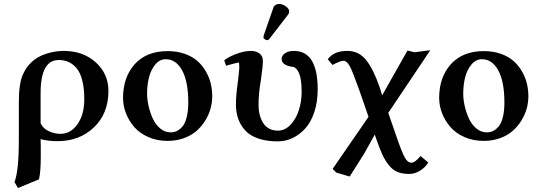

<svg xmlns="http://www.w3.org/2000/svg" viewBox="-20 -702 2723 970"><path d="M405.8 -200.2Q405.8 -255.9 395.5 -295.9Q385.3 -335.9 366.7 -357.7Q348.1 -379.4 325.9 -389.2Q303.7 -398.9 276.9 -398.9Q185.1 -398.9 185.1 -231.9V-79.1Q197.3 -53.2 225.8 -39.6Q254.4 -25.9 285.2 -25.9Q337.4 -25.9 371.6 -74.7Q405.8 -123.5 405.8 -200.2ZM176.8 204.1 70.8 248 53.2 217.8Q75.2 162.6 75.2 2.9V-186Q75.2 -233.4 80.3 -268.3Q85.4 -303.2 95.9 -325.9Q106.4 -348.6 114.7 -360.1Q123 -371.6 137.2 -386.2Q167.5 -415.5 212.6 -430.2Q257.8 -444.8 301.8 -444.8Q399.9 -444.8 463.9 -387Q527.8 -329.1 527.8 -242.2Q527.8 -128.9 454.8 -58.8Q381.8 11.2 271 11.2Q223.6 11.2 185.1 1Q185.1 6.3 185.5 18.1Q186 29.8 186 36.1V86.9Q186 167.5 176.8 204.1Z M817.4 -402.8Q787.1 -402.8 764.9 -376.5Q742.7 -350.1 732.9 -311.8Q723.1 -273.4 723.1 -229Q723.1 -199.7 730.5 -167Q737.8 -134.3 751.7 -103.5Q765.6 -72.8 789.3 -53Q813 -33.2 842.3 -33.2Q857.9 -33.2 871.8 -39.3Q885.7 -45.4 899.9 -60.5Q914.1 -75.7 922.6 -107.4Q931.2 -139.2 931.2 -184.1Q931.2 -289.1 900.4 -345.9Q869.6 -402.8 817.4 -402.8ZM601.6 -207Q601.6 -312.5 661.1 -378.2Q720.7 -443.8 827.1 -443.8Q874.5 -443.8 913.1 -430.2Q951.7 -416.5 977.1 -394Q1002.4 -371.6 1019.8 -341.6Q1037.1 -311.5 1044.7 -280Q1052.2 -248.5 1052.2 -215.8Q1052.2 -184.6 1043.7 -153.6Q1035.2 -122.6 1016.8 -92.8Q998.5 -63 972.7 -40.3Q946.8 -17.6 908.9 -3.9Q871.1 9.8 826.2 9.8Q773.4 9.8 729.5 -9.5Q685.5 -28.8 658.4 -60.1Q631.3 -91.3 616.5 -129.4Q601.6 -167.5 601.6 -207Z M1390.1 -682.1Q1406.2 -682.1 1423.6 -670.2Q1440.9 -658.2 1440.9 -644Q1440.9 -634.8 1436 -628.9L1341.8 -506.8Q1335.9 -499 1331.1 -499Q1324.7 -499 1317.9 -503.7Q1311 -508.3 1311 -513.2Q1311 -519 1312 -522L1361.8 -665Q1364.7 -672.9 1372.8 -677.5Q1380.9 -682.1 1390.1 -682.1ZM1585 -250Q1585 -186.5 1567.9 -135.5Q1550.8 -84.5 1522.2 -53Q1493.7 -21.5 1458 -4.6Q1422.4 12.2 1383.8 12.2Q1325.2 12.2 1282.7 -2.9Q1240.2 -18.1 1216.8 -45.2Q1193.4 -72.3 1182.6 -104.2Q1171.9 -136.2 1171.9 -174.8Q1171.9 -221.2 1182.1 -291Q1189 -349.1 1189 -360.8Q1189 -386.2 1185.1 -386.2Q1182.1 -386.2 1166 -381.8L1136.2 -374L1122.1 -370.1L1112.8 -397Q1130.9 -413.1 1172.4 -429Q1213.9 -444.8 1247.1 -444.8Q1274.9 -444.8 1291.5 -431.6Q1308.1 -418.5 1308.1 -394Q1308.1 -366.7 1297.9 -296.9Q1286.1 -228.5 1286.1 -171.9Q1286.1 -146 1291.7 -123.3Q1297.4 -100.6 1308.6 -82Q1319.8 -63.5 1339.1 -52.7Q1358.4 -42 1383.8 -42Q1419.4 -42 1447.5 -71.5Q1475.6 -101.1 1489.7 -145.3Q1503.9 -189.5 1503.9 -237.8Q1503.9 -300.3 1491.7 -329.8Q1479.5 -359.4 1461.9 -363.8Q1402.8 -371.1 1402.8 -404.8Q1402.8 -420.4 1419.4 -432.6Q1436 -444.8 1464.8 -444.8Q1585 -444.8 1585 -250Z M1794.9 -247.1Q1759.8 -345.7 1746.1 -369.6Q1731 -395 1715.8 -395Q1699.7 -395 1659.7 -374L1635.7 -402.8Q1652.8 -424.3 1676 -434.6Q1699.2 -444.8 1734.9 -444.8Q1793 -444.8 1830.1 -398.2Q1867.2 -351.6 1899.9 -255.9L1910.6 -220.2L2038.6 -446.8L2073.7 -438Q2137.2 -446.3 2153.8 -448.2L2074.7 -330.1L1939 -127.9L1941.9 -130.9L1981.9 -15.1Q2011.7 71.3 2025.9 95.2Q2040 120.1 2058.6 120.1Q2076.7 120.1 2104.5 85.9L2143.6 119.1Q2127 146 2100.3 161.4Q2073.7 176.8 2047.9 176.8Q2012.7 176.8 1988 166.7Q1963.4 156.7 1943.8 131.8Q1924.3 106.9 1910.2 75.7Q1896 44.4 1877.9 -8.8L1873.5 -22L1819.8 74.2L1746.6 189.9L1678.7 169.9L1660.6 150.9L1670.9 136.2L1841.8 -111.8Z M2414.6 -402.8Q2384.3 -402.8 2362.1 -376.5Q2339.8 -350.1 2330.1 -311.8Q2320.3 -273.4 2320.3 -229Q2320.3 -199.7 2327.6 -167Q2335 -134.3 2348.9 -103.5Q2362.8 -72.8 2386.5 -53Q2410.2 -33.2 2439.5 -33.2Q2455.1 -33.2 2469 -39.3Q2482.9 -45.4 2497.1 -60.5Q2511.2 -75.7 2519.8 -107.4Q2528.3 -139.2 2528.3 -184.1Q2528.3 -289.1 2497.6 -345.9Q2466.8 -402.8 2414.6 -402.8ZM2198.7 -207Q2198.7 -312.5 2258.3 -378.2Q2317.9 -443.8 2424.3 -443.8Q2471.7 -443.8 2510.3 -430.2Q2548.8 -416.5 2574.2 -394Q2599.6 -371.6 2616.9 -341.6Q2634.3 -311.5 2641.8 -280Q2649.4 -248.5 2649.4 -215.8Q2649.4 -184.6 2640.9 -153.6Q2632.3 -122.6 2614 -92.8Q2595.7 -63 2569.8 -40.3Q2543.9 -17.6 2506.1 -3.9Q2468.3 9.8 2423.3 9.8Q2370.6 9.8 2326.7 -9.5Q2282.7 -28.8 2255.6 -60.1Q2228.5 -91.3 2213.6 -129.4Q2198.7 -167.5 2198.7 -207Z"/></svg>

Font: Linux Libertine G
Style: Semibold
Weight: 600
Designer: Philipp H. Poll
Foundry: Philipp H. Poll
Version: Version 5.1.1